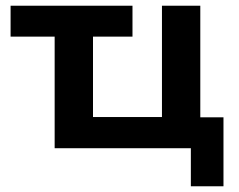

<svg xmlns="http://www.w3.org/2000/svg" viewBox="-20 -518 834 671"><path d="M647 133V0H171V-390H17V-498H443V-390H305V-109H546V-498H680V-108H761V133Z"/></svg>

Font: Nunito Sans 8pt
Style: Bold
Weight: 700
Version: Version 3.101;gftools[0.9.27]